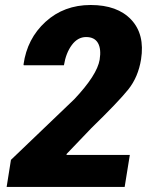

<svg xmlns="http://www.w3.org/2000/svg" viewBox="-20 -741 586 761"><path d="M233.4 -482.4H74.2L73.2 -485.4Q87.4 -587.9 160.4 -654.5Q233.4 -721.2 339.4 -721.2Q445.3 -721.2 500 -663.1Q554.7 -605 539.1 -505.9Q527.8 -435.5 488.3 -386.2Q448.7 -336.9 341.8 -232.9L243.2 -129.9L244.6 -127H494.6L474.1 0H6.3L23.4 -107.4L274.4 -347.7Q364.7 -443.4 375 -504.4Q381.8 -546.9 368.2 -570.6Q354.5 -594.2 321.3 -594.2Q288.1 -594.2 264.6 -562.5Q241.2 -530.8 233.4 -482.4Z"/></svg>

Font: Roboto-BlackItalic
Style: Italic
Weight: 900
Italic angle: -12°
Designer: Google
Version: Version 1.100141; 2013